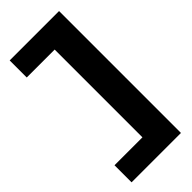

<svg xmlns="http://www.w3.org/2000/svg" viewBox="-291 -779 1038 1038"><g transform="rotate(-45 228.0 -260.0)"><path d="M34 75.5H247.5V-595.5H34V-726H411.5V206H34Z"/></g></svg>

Font: Anybody Wide
Style: Bold
Weight: 700
Width: 7
Designer: Tyler Finck
Foundry: Etcetera Type Company
Version: Version 1.000; ttfautohint (v1.8)